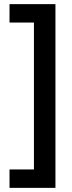

<svg xmlns="http://www.w3.org/2000/svg" viewBox="-20 -745 348 928"><path d="M26 74H144V-636H26V-725H248V163H26Z"/></svg>

Font: Noto Sans Arabic ExtCond SemBd
Style: Regular
Weight: 600
Width: 2
Designer: Monotype Design Team, Nadine Chahine, Nizar Qandah and Khaled Hosny
Foundry: Monotype Imaging Inc.
Version: Version 2.012; ttfautohint (v1.8.4.7-5d5b)